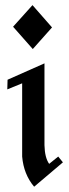

<svg xmlns="http://www.w3.org/2000/svg" viewBox="-20 -708 265 734"><path d="M220.5 -87.4 202.6 -109.5 167.9 -81.6Q151.1 -105.3 150 -153.2V-465.8L8.9 -403.2L7.9 -366.3L64.7 -389.5V-109.5Q70.5 -41.6 110.5 5.8ZM178.9 -603.2 104.2 -688.4 30 -605.8 105.3 -520.5Z"/></svg>

Font: MM Bagan
Style: Regular
Weight: 400
Designer: Khon Soe Zaw Thu
Version: Version 1.00 July 10, 2016, initial release